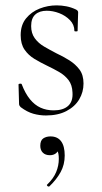

<svg xmlns="http://www.w3.org/2000/svg" viewBox="-20 -419 378 715"><path d="M96 -322Q96 -295 109.5 -276.5Q123 -258 144.5 -245.5Q166 -233 189 -221Q215 -209 238 -194.5Q261 -180 276 -160Q291 -140 291 -108Q291 -76 275 -49Q259 -22 227.5 -5.5Q196 11 151 11Q127 11 104 4.5Q81 -2 57 -20Q55 -22 53 -25Q51 -28 51 -32L49 -104Q49 -107 54.5 -107.5Q60 -108 61 -105Q74 -71 91.5 -49.5Q109 -28 131 -18Q153 -8 180 -8Q215 -8 233.5 -24.5Q252 -41 250 -74Q249 -103 235 -121Q221 -139 200 -151Q179 -163 156 -174Q131 -186 108.5 -199.5Q86 -213 71.5 -234Q57 -255 57 -288Q57 -326 77 -350.5Q97 -375 127.5 -387Q158 -399 191 -399Q209 -399 227 -395.5Q245 -392 262 -384Q271 -380 271 -373Q271 -358 270 -341Q269 -324 269 -304Q269 -302 263 -302Q257 -302 257 -304Q257 -327 240.5 -344Q224 -361 200.5 -370Q177 -379 154 -379Q127 -379 111.5 -365Q96 -351 96 -322ZM164 275Q160 277 156.5 273.5Q153 270 156 268Q179 246 189 222Q199 198 199 173Q199 151 193.5 143Q188 135 180 130L196 127Q199 143 189.5 151Q180 159 166 159Q149 159 139.5 149.5Q130 140 130 124Q130 104 141 96.5Q152 89 168 89Q194 89 207.5 107Q221 125 221 160Q221 194 206 221.5Q191 249 164 275Z"/></svg>

Font: Cormorant Light
Style: Regular
Weight: 300
Designer: Christian Thalmann (Catharsis Fonts)
Foundry: Catharsis Fonts
Version: Version 4.000